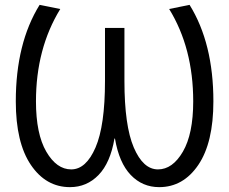

<svg xmlns="http://www.w3.org/2000/svg" viewBox="-20 -760 943 790"><path d="M451 -190Q434 -90 385.5 -40Q337 10 268 10Q169 10 107 -81.5Q45 -173 45 -343Q45 -582 143 -740L228 -723Q128 -560 128 -343Q128 -209 170.5 -136Q213 -63 273 -63Q334 -63 373 -153Q412 -243 412 -427V-645H492V-427Q492 -243 530.5 -153Q569 -63 630 -63Q690 -63 732.5 -136Q775 -209 775 -343Q775 -562 676 -723L760 -740Q858 -582 858 -343Q858 -173 796 -81.5Q734 10 635 10Q566 10 518 -40Q470 -90 453 -190Z"/></svg>

Font: Mplus 1p
Style: Regular
Weight: 400
Version: Version 1.061